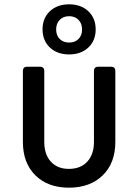

<svg xmlns="http://www.w3.org/2000/svg" viewBox="-20 -859 640 889"><path d="M299 10Q202 10 144 -47Q86 -104 86 -202V-530Q86 -550 106 -550H165Q185 -550 185 -530V-202Q185 -144 215.5 -110.5Q246 -77 299 -77Q353 -77 384 -110.5Q415 -144 415 -202V-530Q415 -550 435 -550H494Q514 -550 514 -530V-202Q514 -104 455.5 -47Q397 10 299 10ZM300 -607Q245 -607 211 -639Q177 -671 177 -723Q177 -775 211 -807Q245 -839 300 -839Q355 -839 389 -807Q423 -775 423 -723Q423 -671 389 -639Q355 -607 300 -607ZM300 -662Q327 -662 343.5 -678.5Q360 -695 360 -723Q360 -750 343.5 -767Q327 -784 300 -784Q273 -784 256.5 -767Q240 -750 240 -723Q240 -695 256.5 -678.5Q273 -662 300 -662Z"/></svg>

Font: Pitagon Sans Mono Medium
Style: Regular
Weight: 500
Monospace: yes
Designer: Travis Tran
Foundry: Pitagon
Version: Version 1.001; ttfautohint (v1.8.4.7-5d5b);gftools[0.9.26]